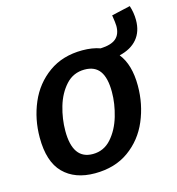

<svg xmlns="http://www.w3.org/2000/svg" viewBox="-104 -771 803 871"><g transform="rotate(-15 297.5 -335.0)"><path d="M482 -477Q526 -422 526 -323Q526 -236 493.5 -159.5Q461 -83 395.5 -36Q330 11 236 11Q142 11 88.5 -43Q35 -97 35 -210Q35 -297 67.5 -373Q100 -449 165.5 -496Q231 -543 324 -543Q371 -543 407 -530Q457 -532 479.5 -551.5Q502 -571 502 -610Q502 -623 496 -661L584 -681Q595 -647 595 -613Q595 -559 566 -524.5Q537 -490 482 -477ZM405 -326Q405 -392 382 -424Q359 -456 311 -456Q258 -456 223 -417.5Q188 -379 171.5 -322.5Q155 -266 155 -209Q155 -76 249 -76Q301 -76 336 -115.5Q371 -155 388 -213Q405 -271 405 -326Z"/></g></svg>

Font: Bitter Pro SemiBold
Style: Italic
Weight: 600
Italic angle: -9°
Designer: Sol Matas, and Bitter project Authors
Foundry: Sol Matas
Version: Version 1.010